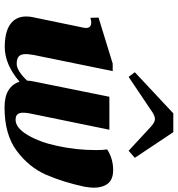

<svg xmlns="http://www.w3.org/2000/svg" viewBox="12 -806 803 868"><g transform="rotate(90 414.0 -371.5)"><path d="M327 -551 306 -579 492 -753H577L693 -579L661 -551L553 -651Q532 -670 518 -670Q501 -670 476 -651ZM828 -394Q828 -379 824 -353Q803 -255 769.5 -178Q736 -101 662 -45.5Q588 10 465 10Q415 10 386.5 -8.5Q358 -27 349 -58Q271 9 192 9Q124 9 89 -16Q54 -41 54 -88Q54 -106 58 -122L105 -349L106 -358Q106 -382 81 -382Q73 -382 60 -378L59 -415L267 -479H301L228 -122Q224 -96 224 -88Q224 -63 235 -54Q246 -45 268 -45Q299 -45 344 -92Q344 -103 348 -123L417 -464H566L492 -103Q489 -87 489 -74Q489 -57 496.5 -48.5Q504 -40 521 -40Q558 -40 590.5 -95.5Q623 -151 639 -228Q658 -314 658 -403Q658 -436 655 -454Q697 -481 748 -481Q791 -481 809.5 -457Q828 -433 828 -394Z"/></g></svg>

Font: Taviraj
Style: Bold Italic
Weight: 700
Italic angle: -12°
Designer: Katatrad Team
Foundry: CadsonDemak
Version: Version 1.001